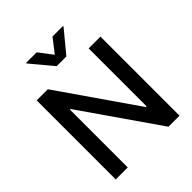

<svg xmlns="http://www.w3.org/2000/svg" viewBox="-250 -1068 1214 1214"><g transform="rotate(-45 357.5 -461.0)"><path d="M642.6 0H543.9L185.5 -516.6H179.7V0H72.3V-707H171.9L530.3 -189.5H537.1V-707H642.6ZM357.4 -830.1 428.7 -921.9H522.5V-917L401.4 -770.5H314.5L192.4 -917V-921.9H287.1Z"/></g></svg>

Font: Pretendard JP Medium
Style: Regular
Weight: 500
Designer: Base glyphs from Inter by Rasmus Andersson; Hangeul glyphs from Noto Sans CJK(Source Han Sans) by Jang Soo-young and Kan
Foundry: Kil Hyung-jin
Version: Version 1.309